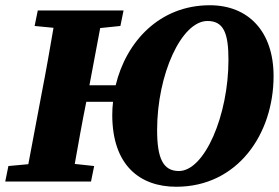

<svg xmlns="http://www.w3.org/2000/svg" viewBox="-29 -692 1063 732"><path d="M653 -40C593 -40 570 -88 570 -196C570 -409 663 -612 762 -612C824 -612 842 -565 842 -464C842 -252 751 -40 653 -40ZM643 20C877 20 1014 -181 1014 -402C1014 -573 917 -672 771 -672C579 -672 452 -533 412 -367H312L353 -585L430 -593L442 -652H115L103 -593L175 -586C161 -505 147 -423 131 -342L79 -66L3 -59L-9 0H318L330 -59L256 -67C270 -146 284 -225 300 -304H402C400 -287 399 -271 399 -254C399 -62 504 20 643 20Z"/></svg>

Font: Source Serif Pro Black
Style: Italic
Weight: 900
Italic angle: -12°
Designer: Frank Grießhammer
Foundry: Adobe Systems Incorporated
Version: Version 3.001;hotconv 1.0.111;makeotfexe 2.5.65597